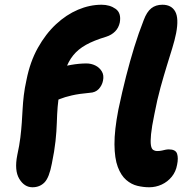

<svg xmlns="http://www.w3.org/2000/svg" viewBox="-20 -780 811 811"><path d="M117 11Q83 11 61.5 -24.5Q40 -60 53 -125Q62 -166 66 -199Q70 -232 72 -261.5Q74 -291 75.5 -319Q77 -347 80.5 -377Q84 -407 92 -443Q107 -519 140 -578Q173 -637 216.5 -677.5Q260 -718 309.5 -739Q359 -760 409 -760Q444 -760 468.5 -742.5Q493 -725 486 -685Q481 -662 466 -647Q451 -632 429 -625Q376 -609 343 -590.5Q310 -572 289 -546Q268 -520 255.5 -482.5Q243 -445 232 -391Q226 -360 223.5 -328.5Q221 -297 220 -261.5Q219 -226 214.5 -184Q210 -142 199 -89Q188 -30 168 -9.5Q148 11 117 11ZM176 -343Q148 -343 130 -358Q112 -373 116 -398Q123 -428 146 -451.5Q169 -475 203 -487Q246 -500 280.5 -506Q315 -512 345 -512Q365 -512 382.5 -503.5Q400 -495 410 -478.5Q420 -462 415 -439Q411 -419 397 -404Q383 -389 359 -388Q314 -384 283.5 -377Q253 -370 233.5 -362Q214 -354 200 -348.5Q186 -343 176 -343ZM610 11Q586 11 560.5 5Q535 -1 513 -20Q491 -39 477.5 -75Q464 -111 463.5 -170Q463 -229 480 -317Q496 -393 512.5 -457.5Q529 -522 547 -580.5Q565 -639 587 -695Q600 -730 619 -745Q638 -760 666 -760Q704 -760 720 -731.5Q736 -703 724 -640Q718 -610 707.5 -576Q697 -542 684.5 -501.5Q672 -461 658 -410.5Q644 -360 632 -297Q621 -244 618 -213Q615 -182 617.5 -166.5Q620 -151 627.5 -146.5Q635 -142 643 -142Q655 -142 663.5 -144Q672 -146 679 -147.5Q686 -149 693 -149Q722 -149 728 -130.5Q734 -112 728 -84Q723 -55 705.5 -33.5Q688 -12 663 -0.5Q638 11 610 11Z"/></svg>

Font: Shantell Sans
Style: Bold Italic
Weight: 700
Italic angle: -11°
Designer: Stephen Nixon, Anya Danilova, Shantell Martin
Foundry: Arrow Type
Version: Version 1.011;[c5ecc13dd]